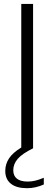

<svg xmlns="http://www.w3.org/2000/svg" viewBox="-20 -760 279 984"><path d="M204.5 151V185.5Q162 204.5 119 204.5Q64.5 204.5 35.8 181.5Q7 158.5 7 116Q7 81 26.2 51.8Q45.5 22.5 89 -4V-740H149.5V0Q93 28 70.5 54.5Q48 81 48 112.5Q48 141 66.8 155.8Q85.5 170.5 122 170.5Q141 170.5 160.2 166Q179.5 161.5 204.5 151Z"/></svg>

Font: Encode Sans Light
Style: Regular
Weight: 300
Designer: Multiple Designers
Foundry: Impallari Type
Version: Version 2.000